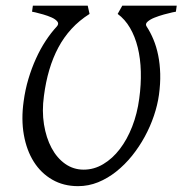

<svg xmlns="http://www.w3.org/2000/svg" viewBox="-20 -635 637 670"><path d="M593.8 -594.2Q592.8 -594.2 581.3 -591.8Q569.8 -589.4 552.2 -584.5Q534.7 -579.6 519.3 -573.5Q503.9 -567.4 494.9 -559.3Q485.8 -551.3 491.7 -542.5Q504.9 -522.5 515.4 -497.3Q525.9 -472.2 532 -442.1Q538.1 -412.1 539.1 -377.4Q540 -342.8 534.7 -304.2Q529.8 -268.6 517.1 -231Q504.4 -193.4 485.1 -158Q465.8 -122.6 440.7 -91.3Q415.5 -60.1 385.7 -36.4Q356 -12.7 322.3 1Q288.6 14.6 252.4 14.6Q201.7 14.6 162.4 -8.1Q123 -30.8 97.9 -70.6Q72.8 -110.4 63.2 -164.6Q53.7 -218.8 62.5 -281.2Q67.9 -321.8 79.1 -359.4Q90.3 -397 105.5 -430.4Q120.6 -463.9 139.2 -492.2Q157.7 -520.5 178.2 -542.5Q186.5 -551.8 180.2 -559.8Q173.8 -567.9 160.2 -574Q146.5 -580.1 130.4 -584.7Q114.3 -589.4 103.5 -591.8Q92.8 -594.2 91.8 -594.2L94.7 -615.2H286.1L292.5 -586.4Q256.3 -563.5 229.5 -534.2Q202.6 -504.9 183.6 -469.2Q164.6 -433.6 152.1 -391.4Q139.6 -349.1 133.3 -300.3Q126 -247.6 133.5 -200.7Q141.1 -153.8 159.9 -118.7Q178.7 -83.5 207.5 -63.2Q236.3 -43 272 -43Q308.1 -43 340.3 -62.3Q372.6 -81.5 398.2 -115Q423.8 -148.4 441.4 -193.6Q459 -238.8 465.8 -290.5Q472.7 -339.8 471.4 -385.3Q470.2 -430.7 460.7 -469.2Q451.2 -507.8 433.6 -537.8Q416 -567.9 390.6 -586.4L406.7 -615.2H596.7L593.8 -594.2Z"/></svg>

Font: GentiumAlt
Style: Italic
Weight: 400
Italic angle: -7°
Designer: J. Victor Gaultney
Version: Version 1.02; 2005; OFL release